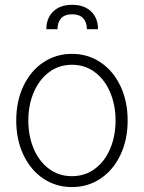

<svg xmlns="http://www.w3.org/2000/svg" viewBox="-20 -760 593 791"><path d="M46.9 -263.7Q46.9 -342.8 76.4 -405.3Q106 -467.8 158.2 -502.9Q210.4 -538.1 276.4 -538.1Q342.3 -538.1 394.5 -502.9Q446.8 -467.8 476.3 -405.3Q505.9 -342.8 505.9 -263.7Q505.9 -184.6 476.3 -122.1Q446.8 -59.6 394.5 -24.4Q342.3 10.7 276.4 10.7Q210.4 10.7 158.2 -24.4Q106 -59.6 76.4 -122.1Q46.9 -184.6 46.9 -263.7ZM456.1 -263.7Q456.1 -327.1 433.8 -379.6Q411.6 -432.1 370.8 -462.6Q330.1 -493.2 276.4 -493.2Q222.7 -493.2 181.9 -462.4Q141.1 -431.6 118.9 -379.4Q96.7 -327.1 96.7 -263.7Q96.7 -199.7 118.9 -147.2Q141.1 -94.7 181.9 -64.5Q222.7 -34.2 276.4 -34.2Q330.1 -34.2 370.8 -64.5Q411.6 -94.7 433.8 -147.2Q456.1 -199.7 456.1 -263.7ZM277.3 -740.2Q326.7 -740.2 355.2 -712.9Q383.8 -685.5 383.8 -639.6H337.9Q337.9 -668.5 322.5 -684.8Q307.1 -701.2 277.3 -701.2Q247.1 -701.2 231.9 -684.6Q216.8 -668 216.8 -639.6H170.9Q170.9 -685.5 199.5 -712.9Q228 -740.2 277.3 -740.2Z"/></svg>

Font: Pretendard GOV ExtraLight
Style: Regular
Weight: 200
Designer: Base glyphs from Inter by Rasmus Andersson; Hangeul glyphs from Noto Sans CJK(Source Han Sans) by Jang Soo-young and Kan
Foundry: Kil Hyung-jin
Version: Version 1.309